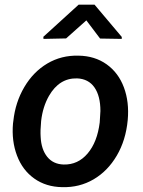

<svg xmlns="http://www.w3.org/2000/svg" viewBox="-20 -770 597 800"><path d="M35.6 -266.1Q43.9 -343.8 81.3 -407.2Q118.7 -470.7 177.2 -505.4Q235.8 -540 307.1 -538.1Q375 -537.1 424.3 -502Q473.6 -466.8 496.3 -405.8Q519 -344.7 512.2 -270Q504.4 -186 466.6 -121.6Q428.7 -57.1 369.9 -22.7Q311 11.7 239.3 9.8Q171.9 8.8 122.8 -26.1Q73.7 -61 50.8 -121.8Q27.8 -182.6 34.2 -255.9ZM149.4 -199.2Q151.9 -147.9 176.5 -116.9Q201.2 -85.9 245.1 -84.5Q304.7 -83 345 -130.4Q385.3 -177.7 395.5 -259.8L398.4 -307.6Q398.4 -370.1 373.5 -405.8Q348.6 -441.4 301.3 -443.4Q227.1 -445.3 184.1 -370.6Q158.2 -325.2 151.4 -266.1Q147.5 -225.1 149.4 -199.2ZM487.3 -616.2V-607.9L397 -609.4L339.8 -685.1L255.4 -609.9L161.1 -607.9L160.6 -616.7L307.6 -750.5H374Z"/></svg>

Font: RobotoDraft Medium
Style: Italic
Weight: 500
Italic angle: -12°
Version: Version 2.001152; 2014